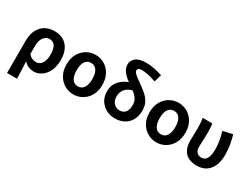

<svg xmlns="http://www.w3.org/2000/svg" viewBox="-73 -1545 3240 2478"><g transform="rotate(30 1546.5 -305.5)"><path d="M74 201V-273Q74 -377 109 -443Q144 -509 203 -541.5Q262 -574 337 -574Q458 -574 525 -498.5Q592 -423 592 -289Q592 -193 559 -125Q526 -57 472.5 -21.5Q419 14 361 14Q323 14 283.5 -1Q244 -16 212 -54Q215 -9 216.5 33Q218 75 219.5 116Q221 157 223 201ZM328 -107Q359 -107 385 -126.5Q411 -146 426.5 -186Q442 -226 442 -287Q442 -340 430 -377.5Q418 -415 393.5 -434Q369 -453 331 -453Q298 -453 271 -433Q244 -413 228 -375Q212 -337 212 -283V-161Q242 -128 270.5 -117.5Q299 -107 328 -107Z M950 14Q880 14 819 -21Q758 -56 720.5 -121.5Q683 -187 683 -280Q683 -373 720.5 -438.5Q758 -504 819 -539Q880 -574 950 -574Q1021 -574 1081.5 -539Q1142 -504 1179.5 -438.5Q1217 -373 1217 -280Q1217 -187 1179.5 -121.5Q1142 -56 1081.5 -21Q1021 14 950 14ZM950 -106Q1008 -106 1037.5 -153Q1067 -200 1067 -280Q1067 -333 1054 -372Q1041 -411 1015 -432.5Q989 -454 950 -454Q912 -454 885.5 -432.5Q859 -411 846.5 -372Q834 -333 834 -280Q834 -200 863 -153Q892 -106 950 -106Z M1568 14Q1499 14 1440 -17Q1381 -48 1345 -105Q1309 -162 1309 -243Q1309 -312 1340.5 -362.5Q1372 -413 1423 -446.5Q1474 -480 1532 -497L1599 -417Q1530 -402 1489.5 -358.5Q1449 -315 1449 -245Q1449 -201 1466 -169.5Q1483 -138 1511 -122Q1539 -106 1572 -106Q1607 -106 1633 -122.5Q1659 -139 1672.5 -171.5Q1686 -204 1686 -252Q1686 -298 1666.5 -332.5Q1647 -367 1614 -395.5Q1581 -424 1541 -450Q1500 -478 1459.5 -510.5Q1419 -543 1392 -584Q1365 -625 1365 -677Q1365 -732 1413.5 -772Q1462 -812 1565 -812Q1623 -812 1686 -800Q1749 -788 1810 -767L1777 -657Q1715 -679 1661 -690.5Q1607 -702 1564 -702Q1531 -702 1516.5 -691Q1502 -680 1502 -665Q1502 -642 1524.5 -620Q1547 -598 1583.5 -573Q1620 -548 1662 -516Q1712 -480 1749.5 -443Q1787 -406 1808.5 -360.5Q1830 -315 1830 -252Q1830 -173 1798.5 -113Q1767 -53 1708.5 -19.5Q1650 14 1568 14Z M2187 14Q2117 14 2056 -21Q1995 -56 1957.5 -121.5Q1920 -187 1920 -280Q1920 -373 1957.5 -438.5Q1995 -504 2056 -539Q2117 -574 2187 -574Q2258 -574 2318.5 -539Q2379 -504 2416.5 -438.5Q2454 -373 2454 -280Q2454 -187 2416.5 -121.5Q2379 -56 2318.5 -21Q2258 14 2187 14ZM2187 -106Q2245 -106 2274.5 -153Q2304 -200 2304 -280Q2304 -333 2291 -372Q2278 -411 2252 -432.5Q2226 -454 2187 -454Q2149 -454 2122.5 -432.5Q2096 -411 2083.5 -372Q2071 -333 2071 -280Q2071 -200 2100 -153Q2129 -106 2187 -106Z M2789 14Q2710 14 2658.5 -15.5Q2607 -45 2582.5 -97.5Q2558 -150 2558 -220Q2558 -264 2560 -307Q2562 -350 2562 -393Q2562 -426 2560 -470Q2558 -514 2550 -560H2693Q2699 -531 2701 -496.5Q2703 -462 2703 -423Q2703 -398 2701.5 -362Q2700 -326 2698 -285.5Q2696 -245 2696 -209Q2696 -174 2709 -151Q2722 -128 2743 -117Q2764 -106 2789 -106Q2822 -106 2845.5 -124.5Q2869 -143 2882 -182.5Q2895 -222 2895 -284Q2895 -340 2886 -402.5Q2877 -465 2854 -541L2997 -574Q3018 -504 3029.5 -432.5Q3041 -361 3041 -290Q3041 -194 3011 -126Q2981 -58 2925 -22Q2869 14 2789 14Z"/></g></svg>

Font: Farlight84_Sys_V01
Style: Bold
Weight: 700
Designer: Monotype Design Team, Nadine Chahine and Nizar Qandah
Foundry: Monotype Imaging Inc.
Version: Version 2.004;October 31, 2024;FontCreator 14.0.0.2814 64-bi